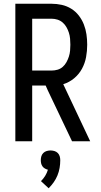

<svg xmlns="http://www.w3.org/2000/svg" viewBox="-20 -755 540 1026"><path d="M62 0V-735H255Q283 -735 310 -729Q337 -723 360.5 -708.5Q384 -694 401 -672Q418 -650 428 -624.5Q438 -599 442 -571.5Q446 -544 446 -516Q446 -483 440 -450Q434 -417 418 -387.5Q402 -358 376 -336.5Q350 -315 318 -305L462 0H365L235 -273L224 -298H152V0ZM152 -378H255Q272 -378 287.5 -382.5Q303 -387 315 -397.5Q327 -408 335 -422.5Q343 -437 348 -452.5Q353 -468 354.5 -484Q356 -500 356 -516Q356 -532 354.5 -548.5Q353 -565 348 -580.5Q343 -596 335 -610Q327 -624 315 -634.5Q303 -645 287.5 -650Q272 -655 255 -655H152ZM240 251 199 213Q212 200 221.5 184.5Q231 169 236 152Q228 150 220 145.5Q212 141 207 134Q202 127 200 118.5Q198 110 198 101Q198 90 201 80Q204 70 211.5 62.5Q219 55 229.5 52Q240 49 250 49Q260 49 270.5 52Q281 55 288.5 62.5Q296 70 299 80Q302 90 302 101Q302 122 298.5 142.5Q295 163 287 182.5Q279 202 267 219Q255 236 240 251Z"/></svg>

Font: Iosevka Term Medium
Style: Regular
Weight: 500
Monospace: yes
Designer: Belleve Invis
Foundry: Belleve Invis
Version: Version 26.3.1